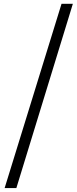

<svg xmlns="http://www.w3.org/2000/svg" viewBox="-20 -797 399 992"><path d="M3.9 174.8 297.9 -777.3H356.4L64.5 174.8Z"/></svg>

Font: GenYoMin TW TTF Medium
Style: Regular
Weight: 500
Version: Version 1.300